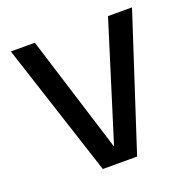

<svg xmlns="http://www.w3.org/2000/svg" viewBox="-124 -824 945 947"><g transform="rotate(-20 348.0 -350.0)"><path d="M156 -700 348 -85 540 -700H666L438 0H258L30 -700Z"/></g></svg>

Font: Fivo Sans Med
Style: Regular
Weight: 450
Designer: Alexander Slobzheninov
Foundry: Alexander Slobzheninov
Version: 1.0